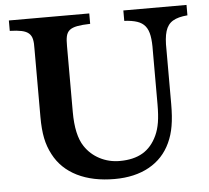

<svg xmlns="http://www.w3.org/2000/svg" viewBox="-54 -818 978 899"><g transform="rotate(-5 435.0 -368.5)"><path d="M20 -759.8H397.9V-710.9Q360.4 -710 336.9 -705.6Q313.5 -701.2 301 -691.2Q288.6 -681.2 284.4 -663.1Q280.3 -645 280.8 -616.2V-307.1Q280.8 -197.8 316.9 -144Q343.3 -104 386.5 -81.5Q429.7 -59.1 480 -59.1Q545.4 -59.1 588.4 -84.5Q631.3 -109.9 655.8 -163.1Q668 -189.5 673.6 -223.4Q679.2 -257.3 679.2 -308.1V-559.1Q680.2 -601.6 675 -630.1Q669.9 -658.7 656.2 -675.8Q642.6 -692.9 618.7 -700.9Q594.7 -709 558.1 -710.9V-759.8H855V-710.9Q811 -707.5 786.1 -692.6Q761.2 -677.7 751.5 -645.8Q741.7 -613.8 743.2 -559.1V-304.2Q743.2 -244.1 735.8 -201.2Q728.5 -158.2 711.9 -123Q679.2 -52.2 611.6 -14.6Q543.9 22.9 449.2 22.9Q347.2 22.9 273.7 -13.4Q200.2 -49.8 164.1 -119.1Q144.5 -155.8 136.2 -197.3Q127.9 -238.8 127.9 -296.9V-616.2Q128.9 -644 125 -661.9Q121.1 -679.7 109.1 -690.2Q97.2 -700.7 75.7 -705.3Q54.2 -710 20 -710.9Z"/></g></svg>

Font: BIZ UDPMincho
Style: Bold
Weight: 700
Designer: TypeBank Co., Ltd.
Foundry: Morisawa Inc.
Version: Version 1.06